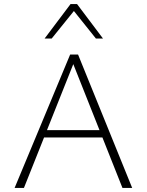

<svg xmlns="http://www.w3.org/2000/svg" viewBox="-20 -927 724 947"><path d="M584 0 333 -632H350L98 0H52L326 -658H365L632 0ZM172 -249 185 -285H489L507 -249ZM453 -737 337 -882 328 -907H360L488 -737ZM200 -737 328 -907H360L352 -882L235 -737Z"/></svg>

Font: Ysabeau ExtraLight
Style: Regular
Weight: 250
Designer: Christian Thalmann (Catharsis Fonts)
Version: Version 2.002